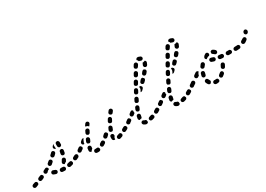

<svg xmlns="http://www.w3.org/2000/svg" viewBox="-28 -1171 2496 1803"><g transform="rotate(-30 1219.5 -269.0)"><path d="M38 3Q41 -3 40 -10Q39 -12 39 -14Q38 -16 37 -19Q33 -24 27 -26Q20 -29 14 -26Q1 -22 -7 -19Q-14 -16 -18 -9Q-22 -1 -19 7Q-16 14 -9 18Q-1 22 7 19Q15 16 27 11Q34 9 38 3ZM325 18Q321 19 317 19Q306 19 294 18Q286 17 280 11Q275 5 276 -4Q276 -8 278 -11Q280 -15 283 -17Q286 -20 290 -21Q294 -22 298 -22Q308 -21 318 -21Q324 -21 329 -17Q334 -13 336 -8Q336 -3 337 2Q337 2 337 2Q337 5 335 8Q334 11 332 13Q329 16 325 18ZM417 -2Q421 -8 420 -16Q419 -16 419 -17Q418 -20 417 -24Q415 -26 414 -28Q412 -29 410 -31Q406 -32 402 -33Q398 -33 394 -32Q384 -29 375 -27Q371 -26 367 -24Q364 -22 362 -18Q360 -15 359 -11Q358 -7 359 -3Q361 5 368 9Q375 14 383 12Q394 9 406 6Q413 4 417 -2ZM207 -3Q199 -6 196 -14Q193 -22 196 -29Q198 -33 201 -36Q204 -39 207 -40Q211 -42 215 -42Q219 -41 223 -40Q232 -36 241 -33Q247 -31 251 -26Q255 -21 255 -15Q254 -10 253 -6Q250 1 243 4Q236 7 229 5Q217 1 207 -3ZM116 -29Q119 -35 118 -42Q117 -44 116 -45Q115 -48 114 -50Q110 -56 104 -58Q97 -59 91 -57L70 -48Q67 -47 64 -44Q61 -41 60 -37Q58 -34 58 -30Q58 -26 60 -22Q61 -18 64 -16Q67 -13 70 -11Q74 -10 78 -10Q82 -10 86 -11L106 -20Q113 -23 116 -29ZM493 -31Q495 -34 496 -38Q497 -41 497 -44Q497 -47 497 -50Q496 -51 496 -51Q494 -54 492 -58Q490 -60 488 -61Q486 -62 484 -63Q480 -64 476 -64Q472 -64 468 -62Q459 -57 450 -53Q446 -51 443 -48Q440 -45 439 -42Q438 -38 438 -34Q438 -30 440 -26Q443 -19 451 -16Q459 -13 466 -16Q476 -21 487 -26Q490 -28 493 -31ZM334 -44Q333 -46 331 -47Q328 -52 329 -57Q329 -63 332 -67Q337 -75 342 -84Q345 -91 353 -94Q361 -97 368 -93Q372 -91 375 -88Q377 -85 378 -81Q380 -78 379 -74Q379 -70 377 -66Q373 -57 367 -49Q361 -47 355 -43Q351 -40 347 -36Q345 -36 343 -37Q341 -38 339 -39Q337 -42 334 -44ZM193 -68Q193 -68 193 -68Q194 -71 194 -74Q194 -77 193 -80Q193 -81 193 -81Q190 -84 188 -88Q186 -90 184 -91Q182 -92 180 -93Q176 -94 172 -94Q168 -93 165 -91Q156 -87 146 -82Q138 -78 136 -70Q133 -62 137 -55Q138 -51 141 -49Q144 -46 148 -45Q152 -44 156 -44Q160 -44 163 -46Q165 -47 167 -48Q171 -54 177 -59Q184 -65 192 -67Q193 -67 193 -67Q193 -67 193 -68ZM553 -73Q554 -82 549 -88Q547 -92 544 -94Q541 -96 537 -97Q533 -97 529 -97Q525 -96 522 -93L519 -92Q516 -90 514 -86Q512 -83 511 -79Q510 -75 511 -71Q512 -67 514 -64Q516 -61 520 -59Q523 -56 527 -56Q531 -55 535 -56Q539 -57 542 -59L544 -61Q551 -65 553 -73ZM262 -119Q263 -126 259 -132Q258 -133 257 -134Q255 -136 253 -138Q248 -142 241 -142Q234 -141 229 -137Q220 -129 213 -123Q206 -118 206 -110Q205 -101 210 -95Q215 -88 224 -88Q232 -87 238 -92Q246 -99 255 -107Q261 -111 262 -119ZM364 -158Q364 -162 366 -165Q368 -169 372 -171Q375 -173 379 -174Q383 -175 387 -175Q395 -173 400 -167Q404 -160 403 -152Q401 -140 399 -129Q397 -122 391 -117Q385 -113 378 -114Q373 -116 369 -117Q363 -120 361 -126Q359 -132 360 -138Q362 -148 364 -158ZM305 -153 317 -165Q322 -170 323 -177Q324 -184 320 -190Q318 -191 317 -192Q315 -194 314 -196Q308 -200 301 -199Q294 -198 289 -193L277 -181L273 -178Q267 -172 267 -164Q267 -156 273 -150Q279 -144 287 -144Q295 -144 301 -149ZM368 -217V-220Q368 -229 368 -237Q368 -246 373 -252Q379 -258 387 -258Q395 -259 401 -253Q408 -247 408 -239Q408 -230 408 -220V-216Q408 -212 407 -209Q405 -205 402 -202Q400 -200 397 -199Q394 -197 391 -197Q391 -197 390 -197Q386 -197 382 -197Q376 -199 372 -205Q368 -210 368 -217ZM348 -252Q348 -253 348 -254Q348 -253 348 -253Q347 -253 347 -253L332 -237Q329 -234 328 -230Q326 -227 326 -223Q326 -219 328 -215Q330 -211 333 -209Q336 -206 340 -204Q344 -203 348 -203Q346 -210 346 -217V-220Q346 -228 345 -237Q345 -245 348 -252Z M689 24Q693 23 696 21Q699 19 702 16Q704 13 704 10Q705 7 705 4Q705 3 705 3Q701 -3 699 -10Q696 -14 691 -15Q687 -17 682 -16Q678 -15 674 -15Q670 -15 667 -15Q663 -16 659 -15Q655 -14 652 -11Q649 -8 647 -5Q645 -1 645 3Q644 11 649 17Q655 24 663 24Q668 25 674 25Q681 25 689 24ZM949 5Q951 3 953 -1Q954 -3 954 -6Q955 -8 954 -11Q953 -13 952 -15Q950 -19 949 -23Q944 -27 939 -28Q933 -30 927 -27Q917 -23 909 -21Q901 -18 897 -11Q894 -4 896 4Q897 8 900 11Q902 14 906 16Q909 18 913 18Q917 18 921 17Q931 14 942 10Q946 8 949 5ZM855 -2Q848 -6 846 -15Q845 -22 845 -30Q845 -36 846 -41Q846 -50 853 -55Q859 -60 867 -59Q876 -58 881 -52Q886 -46 885 -37Q885 -34 885 -32Q880 -27 877 -21Q873 -13 873 -5Q873 -2 873 0Q872 0 871 1Q871 1 870 1Q862 3 855 -2ZM777 -25Q779 -31 777 -38Q775 -39 774 -41Q771 -44 769 -48Q763 -51 757 -51Q752 -51 747 -48Q738 -42 730 -37Q727 -35 725 -31Q722 -28 721 -24Q721 -20 721 -17Q722 -13 724 -9Q728 -2 736 0Q744 2 751 -3Q760 -8 770 -15Q775 -19 777 -25ZM609 -16Q603 -22 603 -30Q603 -31 603 -32Q603 -42 605 -55Q606 -59 608 -62Q611 -66 614 -68Q617 -70 621 -71Q625 -72 629 -71Q633 -70 636 -68Q639 -66 642 -63Q644 -59 645 -55Q645 -52 645 -48Q643 -39 643 -32Q640 -30 638 -28Q631 -23 627 -15Q626 -13 625 -11Q625 -11 624 -11Q624 -11 623 -11Q615 -11 609 -16ZM1026 -36Q1029 -42 1027 -48Q1026 -50 1025 -52Q1022 -56 1020 -60Q1019 -61 1017 -62Q1015 -63 1013 -64Q1009 -65 1005 -64Q1002 -64 998 -62Q989 -57 980 -52Q977 -50 974 -47Q972 -44 971 -40Q969 -37 970 -33Q970 -29 972 -25Q976 -18 984 -15Q992 -13 999 -17Q1008 -22 1018 -27Q1023 -30 1026 -36ZM804 -49Q796 -50 791 -56Q785 -62 786 -70Q786 -79 792 -84Q800 -91 807 -98Q810 -100 814 -102Q818 -103 822 -103Q824 -103 826 -102Q828 -102 830 -101Q832 -98 835 -95Q837 -93 839 -91Q840 -87 841 -84Q841 -80 840 -77Q839 -74 837 -71Q835 -69 833 -67Q826 -60 819 -54Q813 -49 804 -49ZM1080 -74Q1081 -82 1076 -88Q1074 -92 1071 -94Q1067 -96 1063 -97Q1060 -97 1056 -97Q1052 -96 1049 -93H1048Q1045 -91 1042 -87Q1040 -84 1040 -80Q1039 -76 1040 -72Q1041 -68 1043 -65Q1045 -62 1049 -60Q1052 -58 1056 -57Q1060 -56 1064 -57Q1068 -58 1071 -60V-61Q1078 -65 1080 -74ZM568 -83Q570 -89 568 -95Q566 -97 564 -99Q562 -102 559 -106Q558 -107 556 -108Q554 -108 552 -109Q548 -109 544 -108Q540 -107 537 -105Q529 -99 521 -93Q514 -89 512 -81Q511 -72 516 -66Q518 -62 521 -60Q524 -58 528 -57Q532 -57 536 -57Q540 -58 543 -61Q552 -67 561 -73Q566 -77 568 -83ZM871 -125Q872 -129 875 -131Q878 -134 881 -136Q885 -137 889 -137Q893 -137 897 -135Q904 -132 907 -124Q911 -117 907 -109Q903 -100 900 -91Q898 -87 896 -84Q893 -81 889 -80Q888 -79 886 -78Q885 -78 883 -78Q877 -81 870 -82Q869 -82 869 -82Q864 -86 862 -92Q860 -99 862 -105Q866 -115 871 -125ZM633 -136Q635 -140 638 -143Q641 -145 645 -147Q648 -148 652 -148Q656 -148 660 -146Q667 -143 670 -135Q673 -128 670 -120Q666 -110 662 -102Q660 -96 655 -93Q650 -89 645 -89Q639 -92 633 -93Q632 -93 631 -93Q626 -98 624 -104Q623 -111 625 -117Q629 -126 633 -136ZM621 -158Q619 -159 618 -159Q616 -160 614 -160Q610 -160 606 -159Q602 -157 599 -155Q592 -148 584 -142Q578 -136 577 -128Q576 -120 581 -113Q585 -109 590 -107Q596 -106 601 -107Q601 -108 601 -110Q601 -118 604 -125Q608 -135 613 -146Q616 -152 621 -158ZM908 -200Q910 -203 913 -206Q916 -208 920 -209Q923 -210 927 -210Q931 -209 935 -207Q942 -203 944 -195Q947 -188 942 -180Q938 -172 933 -162Q930 -157 925 -154Q919 -151 913 -152Q910 -154 906 -156Q903 -157 901 -158Q896 -162 895 -169Q894 -175 897 -181Q903 -191 908 -200ZM676 -163Q678 -163 680 -163Q682 -163 684 -164Q688 -165 691 -167Q694 -170 696 -173L706 -192Q708 -195 708 -199Q708 -203 707 -207Q706 -211 704 -214Q701 -217 697 -219Q694 -221 690 -221Q686 -221 682 -220Q678 -219 675 -217Q672 -214 670 -211L661 -192Q658 -187 659 -180Q659 -174 664 -169Q667 -168 669 -167Q673 -165 676 -163ZM955 -266Q960 -272 968 -273Q976 -274 983 -269Q989 -264 991 -256Q992 -248 987 -241L985 -239Q985 -238 984 -237Q983 -236 983 -236Q980 -232 976 -227Q972 -222 967 -220Q961 -219 955 -220Q951 -224 946 -227Q945 -228 944 -228Q940 -234 940 -240Q940 -247 944 -252Q951 -260 955 -266ZM704 -269Q709 -275 717 -277Q725 -278 732 -273Q738 -269 740 -261Q741 -253 737 -247L735 -244Q735 -242 734 -242Q733 -241 732 -240Q729 -235 726 -231Q725 -230 724 -229Q723 -228 722 -227Q721 -228 720 -229Q715 -235 708 -239Q701 -242 693 -243Q691 -244 690 -244Q690 -247 691 -250Q692 -253 694 -255Q699 -262 704 -269Z M1208 23Q1204 24 1200 24Q1192 23 1184 19Q1177 16 1171 11Q1165 5 1164 -3Q1163 -11 1169 -18Q1172 -21 1175 -22Q1179 -24 1183 -24Q1187 -25 1190 -23Q1194 -22 1197 -19Q1201 -16 1204 -16Q1209 -16 1213 -13Q1217 -10 1219 -6Q1219 1 1220 7Q1221 9 1221 10Q1220 13 1219 15Q1217 18 1215 19Q1212 22 1208 23ZM1297 3Q1301 -3 1301 -9Q1300 -11 1299 -13Q1296 -18 1295 -24Q1294 -25 1292 -25Q1291 -26 1290 -27Q1286 -29 1282 -29Q1278 -29 1275 -28Q1266 -25 1257 -22Q1249 -20 1244 -13Q1240 -6 1242 2Q1244 10 1251 14Q1259 18 1267 16Q1277 14 1288 10Q1294 8 1297 3ZM1372 -35Q1374 -41 1373 -47Q1371 -50 1369 -52Q1366 -56 1365 -60Q1360 -64 1354 -64Q1348 -64 1343 -61Q1334 -56 1326 -51Q1319 -47 1317 -39Q1314 -31 1318 -24Q1322 -17 1330 -14Q1338 -12 1346 -16Q1354 -21 1364 -27Q1369 -30 1372 -35ZM1156 -85Q1158 -93 1166 -97Q1173 -102 1181 -99Q1189 -97 1193 -90Q1197 -83 1195 -75Q1193 -65 1191 -57Q1191 -54 1189 -52Q1188 -49 1186 -47Q1184 -47 1181 -47Q1172 -46 1165 -42Q1164 -42 1164 -42Q1157 -45 1154 -51Q1150 -57 1152 -64Q1153 -74 1156 -85ZM1424 -74Q1425 -82 1420 -89Q1418 -92 1415 -94Q1411 -96 1407 -97Q1404 -97 1400 -97Q1396 -96 1392 -93Q1385 -88 1384 -80Q1383 -72 1387 -65Q1390 -62 1393 -60Q1396 -58 1400 -57Q1404 -56 1408 -57Q1412 -58 1415 -60L1416 -61Q1422 -65 1424 -74ZM1092 -78Q1095 -82 1095 -86Q1096 -88 1095 -90Q1095 -92 1095 -94Q1092 -96 1090 -99Q1087 -102 1085 -106Q1080 -109 1074 -109Q1068 -108 1064 -105Q1055 -99 1048 -93Q1041 -89 1039 -80Q1038 -72 1043 -66Q1045 -62 1048 -60Q1052 -58 1056 -57Q1059 -57 1063 -57Q1067 -58 1070 -61Q1079 -66 1087 -73Q1090 -75 1092 -78ZM1152 -122 1136 -109Q1129 -104 1121 -105Q1113 -106 1108 -113Q1103 -119 1104 -127Q1105 -136 1111 -141L1127 -153Q1132 -157 1137 -158Q1143 -158 1149 -155Q1151 -152 1153 -148Q1154 -148 1154 -148Q1152 -143 1152 -137Q1152 -131 1154 -124Q1154 -124 1153 -123Q1152 -123 1152 -122ZM1175 -137Q1175 -141 1176 -145Q1180 -154 1184 -164Q1187 -171 1195 -174Q1203 -178 1210 -174Q1218 -171 1221 -164Q1224 -156 1221 -148Q1217 -139 1213 -130Q1211 -125 1207 -121Q1202 -118 1196 -117Q1192 -120 1186 -121Q1184 -122 1182 -122Q1180 -124 1179 -125Q1177 -127 1177 -129Q1175 -133 1175 -137ZM1209 -220 1218 -238Q1221 -245 1229 -248Q1237 -251 1245 -247Q1252 -244 1255 -236Q1258 -228 1254 -220L1245 -202Q1243 -197 1238 -194Q1233 -191 1227 -191Q1223 -193 1219 -195Q1216 -196 1212 -197Q1208 -202 1207 -208Q1206 -214 1209 -220ZM1262 -263Q1264 -263 1265 -263Q1267 -263 1269 -264Q1273 -265 1276 -267Q1279 -270 1281 -274L1290 -291Q1292 -295 1292 -299Q1293 -303 1292 -307Q1291 -310 1288 -314Q1285 -317 1282 -318Q1275 -322 1267 -320Q1259 -317 1255 -310L1245 -292Q1244 -289 1243 -285Q1243 -281 1244 -277Q1245 -275 1246 -273Q1247 -271 1248 -270Q1251 -269 1254 -267Q1258 -266 1262 -263ZM1325 -316Q1327 -316 1328 -315Q1331 -312 1334 -309Q1336 -306 1339 -304Q1341 -299 1340 -293Q1339 -287 1334 -282L1320 -268Q1316 -265 1311 -264Q1306 -262 1301 -264L1310 -281Q1314 -288 1315 -296Q1316 -305 1313 -313Q1318 -314 1323 -317Q1324 -317 1325 -316ZM1372 -373Q1378 -375 1384 -373Q1387 -369 1390 -366Q1393 -364 1395 -363Q1398 -357 1397 -351Q1396 -345 1392 -340Q1385 -333 1378 -326Q1375 -323 1371 -321Q1368 -319 1364 -319Q1360 -319 1356 -321Q1352 -322 1349 -325Q1347 -328 1345 -331Q1343 -335 1343 -339Q1343 -340 1343 -340Q1343 -341 1343 -342L1348 -350Q1350 -353 1351 -355Q1357 -362 1363 -368Q1367 -372 1372 -373ZM1284 -363 1294 -381Q1296 -385 1299 -387Q1302 -389 1306 -391Q1310 -392 1314 -391Q1318 -391 1321 -389Q1328 -385 1331 -377Q1333 -369 1329 -361L1319 -344Q1317 -340 1314 -338Q1311 -335 1307 -334Q1305 -334 1303 -334Q1301 -334 1299 -334Q1296 -336 1292 -338Q1289 -340 1286 -341Q1282 -346 1281 -352Q1281 -358 1284 -363ZM1450 -414Q1450 -420 1447 -425Q1445 -426 1444 -427Q1438 -430 1434 -434Q1428 -435 1423 -433Q1418 -431 1414 -427Q1409 -420 1402 -412Q1397 -405 1397 -397Q1398 -389 1405 -384Q1411 -378 1419 -379Q1427 -380 1433 -386Q1440 -394 1446 -402Q1450 -407 1450 -414ZM1324 -433 1334 -451Q1338 -458 1346 -460Q1354 -463 1361 -458Q1368 -454 1371 -446Q1373 -438 1369 -431L1359 -414Q1356 -408 1350 -406Q1345 -403 1339 -404Q1336 -406 1332 -408Q1329 -410 1325 -411Q1322 -416 1321 -422Q1321 -428 1324 -433ZM1491 -491Q1487 -498 1481 -501Q1474 -497 1467 -496Q1462 -494 1456 -495Q1455 -493 1454 -492Q1454 -491 1453 -489Q1451 -482 1446 -474Q1442 -466 1445 -459Q1447 -451 1455 -447Q1462 -443 1470 -445Q1478 -448 1482 -455Q1488 -466 1491 -476Q1494 -484 1491 -491ZM1375 -522Q1378 -525 1381 -527Q1384 -529 1388 -530Q1392 -531 1396 -530Q1400 -529 1403 -527Q1410 -522 1412 -514Q1413 -506 1409 -499Q1404 -493 1398 -483Q1395 -478 1390 -475Q1385 -473 1379 -474Q1376 -476 1372 -478Q1369 -480 1365 -481Q1362 -486 1361 -492Q1361 -498 1364 -504Q1370 -514 1375 -522ZM1426 -558Q1432 -564 1440 -563Q1448 -563 1454 -560Q1462 -558 1469 -554Q1476 -549 1478 -541Q1479 -533 1475 -526Q1470 -519 1462 -518Q1454 -516 1447 -520Q1443 -523 1438 -523Q1436 -523 1435 -523Q1433 -524 1432 -524Q1430 -530 1427 -535Q1424 -540 1419 -543Q1419 -544 1419 -544Q1419 -544 1419 -544Q1419 -553 1426 -558Z M1553 23Q1549 24 1545 24Q1537 23 1529 19Q1522 16 1516 11Q1510 5 1509 -3Q1508 -11 1514 -18Q1517 -21 1520 -22Q1524 -24 1528 -24Q1532 -25 1535 -23Q1539 -22 1542 -19Q1546 -16 1549 -16Q1554 -16 1558 -13Q1562 -10 1564 -6Q1564 1 1565 7Q1566 9 1566 10Q1565 13 1564 15Q1562 18 1560 19Q1557 22 1553 23ZM1642 3Q1646 -3 1646 -9Q1645 -11 1644 -13Q1641 -18 1640 -24Q1639 -25 1637 -25Q1636 -26 1635 -27Q1631 -29 1627 -29Q1623 -29 1620 -28Q1611 -25 1602 -22Q1594 -20 1589 -13Q1585 -6 1587 2Q1589 10 1596 14Q1604 18 1612 16Q1622 14 1633 10Q1639 8 1642 3ZM1717 -35Q1719 -41 1718 -47Q1716 -50 1714 -52Q1711 -56 1710 -60Q1705 -64 1699 -64Q1693 -64 1688 -61Q1679 -56 1671 -51Q1664 -47 1662 -39Q1659 -31 1663 -24Q1667 -17 1675 -14Q1683 -12 1691 -16Q1699 -21 1709 -27Q1714 -30 1717 -35ZM1501 -85Q1503 -93 1511 -97Q1518 -102 1526 -99Q1534 -97 1538 -90Q1542 -83 1540 -75Q1538 -65 1536 -57Q1536 -54 1534 -52Q1533 -49 1531 -47Q1529 -47 1526 -47Q1517 -46 1510 -42Q1509 -42 1509 -42Q1502 -45 1499 -51Q1495 -57 1497 -64Q1498 -74 1501 -85ZM1769 -74Q1770 -82 1765 -89Q1763 -92 1760 -94Q1756 -96 1752 -97Q1749 -97 1745 -97Q1741 -96 1737 -93Q1730 -88 1729 -80Q1728 -72 1732 -65Q1735 -62 1738 -60Q1741 -58 1745 -57Q1749 -56 1753 -57Q1757 -58 1760 -60L1761 -61Q1767 -65 1769 -74ZM1437 -78Q1440 -82 1440 -86Q1441 -88 1440 -90Q1440 -92 1440 -94Q1437 -96 1435 -99Q1432 -102 1430 -106Q1425 -109 1419 -109Q1413 -108 1409 -105Q1400 -99 1393 -93Q1386 -89 1384 -80Q1383 -72 1388 -66Q1390 -62 1393 -60Q1397 -58 1401 -57Q1404 -57 1408 -57Q1412 -58 1415 -61Q1424 -66 1432 -73Q1435 -75 1437 -78ZM1497 -122 1481 -109Q1474 -104 1466 -105Q1458 -106 1453 -113Q1448 -119 1449 -127Q1450 -136 1456 -141L1472 -153Q1477 -157 1482 -158Q1488 -158 1494 -155Q1496 -152 1498 -148Q1499 -148 1499 -148Q1497 -143 1497 -137Q1497 -131 1499 -124Q1499 -124 1498 -123Q1497 -123 1497 -122ZM1520 -137Q1520 -141 1521 -145Q1525 -154 1529 -164Q1532 -171 1540 -174Q1548 -178 1555 -174Q1563 -171 1566 -164Q1569 -156 1566 -148Q1562 -139 1558 -130Q1556 -125 1552 -121Q1547 -118 1541 -117Q1537 -120 1531 -121Q1529 -122 1527 -122Q1525 -124 1524 -125Q1522 -127 1522 -129Q1520 -133 1520 -137ZM1554 -220 1563 -238Q1566 -245 1574 -248Q1582 -251 1590 -247Q1597 -244 1600 -236Q1603 -228 1599 -220L1590 -202Q1588 -197 1583 -194Q1578 -191 1572 -191Q1568 -193 1564 -195Q1561 -196 1557 -197Q1553 -202 1552 -208Q1551 -214 1554 -220ZM1607 -263Q1609 -263 1610 -263Q1612 -263 1614 -264Q1618 -265 1621 -267Q1624 -270 1626 -274L1635 -291Q1637 -295 1637 -299Q1638 -303 1637 -307Q1636 -310 1633 -314Q1630 -317 1627 -318Q1620 -322 1612 -320Q1604 -317 1600 -310L1590 -292Q1589 -289 1588 -285Q1588 -281 1589 -277Q1590 -275 1591 -273Q1592 -271 1593 -270Q1596 -269 1599 -267Q1603 -266 1607 -263ZM1670 -316Q1672 -316 1673 -315Q1676 -312 1679 -309Q1681 -306 1684 -304Q1686 -299 1685 -293Q1684 -287 1679 -282L1665 -268Q1661 -265 1656 -264Q1651 -262 1646 -264L1655 -281Q1659 -288 1660 -296Q1661 -305 1658 -313Q1663 -314 1668 -317Q1669 -317 1670 -316ZM1717 -373Q1723 -375 1729 -373Q1732 -369 1735 -366Q1738 -364 1740 -363Q1743 -357 1742 -351Q1741 -345 1737 -340Q1730 -333 1723 -326Q1720 -323 1716 -321Q1713 -319 1709 -319Q1705 -319 1701 -321Q1697 -322 1694 -325Q1692 -328 1690 -331Q1688 -335 1688 -339Q1688 -340 1688 -340Q1688 -341 1688 -342L1693 -350Q1695 -353 1696 -355Q1702 -362 1708 -368Q1712 -372 1717 -373ZM1629 -363 1639 -381Q1641 -385 1644 -387Q1647 -389 1651 -391Q1655 -392 1659 -391Q1663 -391 1666 -389Q1673 -385 1676 -377Q1678 -369 1674 -361L1664 -344Q1662 -340 1659 -338Q1656 -335 1652 -334Q1650 -334 1648 -334Q1646 -334 1644 -334Q1641 -336 1637 -338Q1634 -340 1631 -341Q1627 -346 1626 -352Q1626 -358 1629 -363ZM1795 -414Q1795 -420 1792 -425Q1790 -426 1789 -427Q1783 -430 1779 -434Q1773 -435 1768 -433Q1763 -431 1759 -427Q1754 -420 1747 -412Q1742 -405 1742 -397Q1743 -389 1750 -384Q1756 -378 1764 -379Q1772 -380 1778 -386Q1785 -394 1791 -402Q1795 -407 1795 -414ZM1669 -433 1679 -451Q1683 -458 1691 -460Q1699 -463 1706 -458Q1713 -454 1716 -446Q1718 -438 1714 -431L1704 -414Q1701 -408 1695 -406Q1690 -403 1684 -404Q1681 -406 1677 -408Q1674 -410 1670 -411Q1667 -416 1666 -422Q1666 -428 1669 -433ZM1836 -491Q1832 -498 1826 -501Q1819 -497 1812 -496Q1807 -494 1801 -495Q1800 -493 1799 -492Q1799 -491 1798 -489Q1796 -482 1791 -474Q1787 -466 1790 -459Q1792 -451 1800 -447Q1807 -443 1815 -445Q1823 -448 1827 -455Q1833 -466 1836 -476Q1839 -484 1836 -491ZM1720 -522Q1723 -525 1726 -527Q1729 -529 1733 -530Q1737 -531 1741 -530Q1745 -529 1748 -527Q1755 -522 1757 -514Q1758 -506 1754 -499Q1749 -493 1743 -483Q1740 -478 1735 -475Q1730 -473 1724 -474Q1721 -476 1717 -478Q1714 -480 1710 -481Q1707 -486 1706 -492Q1706 -498 1709 -504Q1715 -514 1720 -522ZM1771 -558Q1777 -564 1785 -563Q1793 -563 1799 -560Q1807 -558 1814 -554Q1821 -549 1823 -541Q1824 -533 1820 -526Q1815 -519 1807 -518Q1799 -516 1792 -520Q1788 -523 1783 -523Q1781 -523 1780 -523Q1778 -524 1777 -524Q1775 -530 1772 -535Q1769 -540 1764 -543Q1764 -544 1764 -544Q1764 -544 1764 -544Q1764 -553 1771 -558Z M1981 23Q1989 22 1994 15Q1998 9 1997 1Q1994 -4 1993 -10Q1992 -10 1991 -11Q1990 -12 1989 -13Q1986 -15 1982 -16Q1978 -17 1974 -16Q1969 -15 1963 -15Q1960 -15 1957 -16Q1949 -16 1943 -11Q1937 -6 1936 3Q1936 7 1937 10Q1938 14 1941 17Q1943 20 1947 22Q1950 24 1954 24Q1959 25 1963 25Q1972 25 1981 23ZM2068 -27Q2070 -31 2070 -35Q2070 -38 2069 -42Q2068 -45 2066 -48Q2062 -50 2059 -54Q2053 -56 2047 -55Q2041 -54 2037 -50Q2029 -43 2022 -38Q2015 -33 2014 -25Q2012 -17 2017 -10Q2020 -7 2023 -5Q2027 -3 2030 -2Q2034 -1 2038 -2Q2042 -3 2045 -6Q2055 -13 2064 -21Q2067 -24 2068 -27ZM1908 -5Q1904 -4 1900 -5Q1896 -5 1893 -8Q1889 -10 1887 -13Q1879 -24 1874 -37Q1873 -41 1873 -45Q1874 -49 1875 -53Q1877 -56 1880 -59Q1883 -61 1887 -63Q1895 -65 1902 -62Q1909 -58 1912 -51Q1915 -43 1920 -36Q1922 -33 1923 -30Q1924 -27 1923 -23Q1920 -19 1918 -15Q1916 -12 1915 -8Q1915 -8 1915 -8Q1915 -8 1915 -8Q1912 -6 1908 -5ZM1792 -90Q1794 -98 1789 -105Q1787 -108 1783 -110Q1780 -113 1776 -113Q1772 -114 1768 -113Q1764 -112 1761 -110L1738 -93Q1731 -89 1729 -80Q1728 -72 1733 -66Q1735 -62 1738 -60Q1742 -58 1746 -57Q1749 -57 1753 -57Q1757 -58 1760 -61L1784 -77Q1791 -82 1792 -90ZM2118 -109Q2116 -116 2109 -120Q2104 -121 2100 -123Q2098 -123 2096 -123Q2094 -123 2092 -122Q2089 -121 2086 -118Q2083 -115 2081 -112Q2077 -103 2072 -94Q2070 -91 2069 -87Q2068 -83 2069 -79Q2070 -75 2073 -72Q2075 -69 2079 -67Q2086 -62 2094 -64Q2102 -66 2106 -74Q2112 -84 2117 -95Q2120 -102 2118 -109ZM1872 -101Q1871 -105 1872 -109Q1874 -121 1878 -132Q1880 -140 1888 -144Q1895 -148 1903 -145Q1911 -143 1915 -136Q1918 -128 1916 -120Q1913 -111 1911 -101Q1910 -96 1907 -92Q1903 -88 1898 -86Q1897 -86 1895 -86Q1891 -87 1886 -86Q1883 -87 1880 -89Q1877 -91 1875 -94Q1873 -97 1872 -101ZM1864 -153Q1867 -156 1870 -159Q1870 -160 1869 -161Q1869 -161 1868 -162Q1863 -169 1855 -170Q1847 -171 1840 -166L1817 -150Q1814 -147 1812 -144Q1810 -141 1809 -137Q1808 -133 1809 -129Q1810 -125 1812 -122Q1817 -115 1825 -114Q1834 -112 1840 -117L1853 -126Q1854 -132 1856 -139Q1859 -146 1864 -153ZM2294 -157Q2300 -163 2300 -171Q2300 -175 2298 -179Q2297 -182 2294 -185Q2291 -188 2288 -189Q2284 -191 2280 -191H2277Q2273 -191 2269 -189Q2266 -188 2263 -185Q2260 -182 2259 -179Q2257 -175 2257 -171Q2257 -163 2263 -157Q2269 -151 2277 -151H2280Q2288 -151 2294 -157ZM2222 -153Q2219 -152 2215 -152H2193Q2189 -153 2185 -154Q2182 -156 2179 -159Q2176 -162 2175 -165Q2173 -169 2173 -173Q2174 -181 2180 -187Q2186 -193 2194 -192H2216Q2223 -192 2228 -187Q2233 -183 2235 -176Q2235 -173 2235 -171Q2235 -169 2235 -167Q2234 -164 2233 -162Q2231 -159 2229 -157Q2226 -154 2222 -153ZM2108 -158Q2104 -159 2100 -161Q2097 -163 2094 -166Q2092 -169 2091 -173Q2090 -176 2090 -180Q2091 -189 2097 -194Q2104 -199 2112 -198Q2122 -197 2133 -196Q2140 -195 2145 -191Q2150 -186 2151 -179Q2151 -176 2151 -174Q2151 -172 2151 -171Q2149 -164 2143 -160Q2137 -155 2130 -156Q2118 -157 2108 -158ZM1931 -163Q1937 -165 1940 -170Q1946 -178 1953 -186Q1958 -192 1957 -200Q1957 -208 1951 -214Q1944 -219 1936 -219Q1928 -218 1922 -212Q1915 -203 1908 -193Q1903 -187 1904 -179Q1905 -171 1911 -166Q1916 -165 1920 -162Q1926 -161 1931 -163ZM2052 -169Q2048 -168 2044 -169Q2031 -173 2021 -177Q2013 -180 2010 -188Q2007 -195 2010 -203Q2011 -207 2014 -209Q2017 -212 2020 -214Q2024 -215 2028 -215Q2032 -215 2036 -214Q2044 -211 2054 -208Q2060 -206 2065 -201Q2069 -196 2069 -190Q2068 -186 2068 -183Q2068 -182 2067 -181Q2066 -178 2064 -175Q2062 -173 2059 -171Q2056 -169 2052 -169ZM2071 -272Q2079 -275 2086 -271Q2099 -265 2109 -254Q2115 -248 2114 -239Q2114 -231 2108 -225Q2105 -223 2101 -221Q2097 -220 2093 -220Q2090 -220 2086 -222Q2082 -224 2080 -226Q2074 -232 2068 -236Q2065 -237 2062 -240Q2060 -243 2058 -246Q2059 -251 2059 -256Q2059 -259 2059 -262Q2059 -262 2059 -262Q2059 -262 2059 -262Q2063 -270 2071 -272ZM1985 -228Q1983 -231 1981 -235Q1980 -239 1980 -243Q1981 -247 1983 -250Q1987 -259 1995 -265Q2001 -270 2009 -274Q2017 -277 2025 -274Q2032 -270 2035 -263Q2037 -259 2037 -255Q2037 -251 2035 -247Q2034 -244 2032 -242Q2030 -239 2027 -238Q2019 -238 2012 -235Q2004 -231 1997 -225Q1996 -223 1995 -222Q1994 -222 1993 -223Q1992 -223 1991 -224Q1988 -225 1985 -228Z M2323 -160Q2328 -167 2327 -175Q2327 -179 2325 -182Q2323 -186 2320 -188Q2316 -191 2313 -192Q2309 -193 2305 -192Q2293 -191 2280 -191Q2272 -191 2266 -185Q2260 -180 2260 -171Q2260 -167 2261 -164Q2263 -160 2266 -157Q2268 -154 2272 -153Q2276 -151 2280 -151Q2295 -151 2310 -153Q2318 -154 2323 -160ZM2414 -204Q2415 -212 2410 -219Q2408 -222 2404 -224Q2401 -226 2397 -226Q2393 -227 2389 -226Q2385 -225 2382 -222Q2373 -215 2362 -210Q2355 -206 2352 -198Q2350 -190 2353 -183Q2357 -175 2365 -173Q2373 -170 2381 -174Q2394 -181 2406 -191Q2413 -196 2414 -204ZM2459 -264Q2459 -268 2457 -272Q2456 -276 2453 -278Q2450 -281 2446 -283Q2439 -286 2431 -282Q2423 -279 2420 -271Q2419 -269 2418 -266Q2415 -259 2418 -251Q2421 -243 2428 -240Q2436 -236 2443 -239Q2451 -242 2455 -250Q2456 -253 2458 -257Q2459 -260 2459 -264Z"/></g></svg>

Font: FRB American Cursive Dashed
Style: Bold Italic
Weight: 700
Italic angle: -25°
Version: Version 2.0;Modular Font Editor K font №1